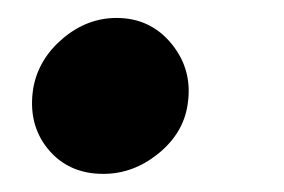

<svg xmlns="http://www.w3.org/2000/svg" viewBox="-20 -186 316 214"><path d="M109.9 -166Q147.9 -166 171.6 -136.7Q195.3 -107.4 189 -68.8Q184.1 -37.1 156.2 -14.6Q128.4 7.8 95.2 7.8Q56.2 7.8 33.4 -20Q10.7 -47.9 17.1 -87.9Q22.9 -120.1 50 -143.1Q77.1 -166 109.9 -166Z"/></svg>

Font: Stilu SemiBold
Style: Italic
Weight: 600
Italic angle: -10°
Designer: Genilson Lima Santos
Foundry: Genilson Lima Santos
Version: Version 1.200;PS 001.200;hotconv 1.0.88;makeotf.lib2.5.64775